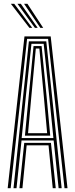

<svg xmlns="http://www.w3.org/2000/svg" viewBox="-20 -992 396 1012"><path d="M20.5 0 109 -800H247.2L335.8 0H320L233.5 -787.2H122.8L36.2 0ZM51.2 0 132.2 -774.2H224L305 0H289L262.8 -251.5H93.5L67 0ZM94.2 -264.2H261.5L239.8 -481.5L210.2 -761.2H145.8L116 -481.5ZM111.5 -277 131 -481.5 156.8 -749.2H199.2L225.8 -481.5L244.8 -277ZM127.8 -289.8H228.5L211.2 -481.5L187.5 -736.2H168.8L145 -481.5ZM82.5 0 107.8 -238.8H248.5L273.8 0H258L235.8 -226H120.5L98.2 0ZM135.2 -845 37.2 -972H55L150 -845ZM164 -845 72 -972H89.8L178.8 -845ZM192.8 -845 106.8 -972H124.5L207.8 -845Z"/></svg>

Font: Big Shoulders Inline Display Medium
Style: Regular
Weight: 500
Designer: Patric King
Foundry: XO Type Co
Version: Version 1.000